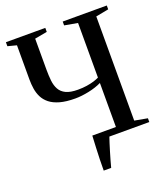

<svg xmlns="http://www.w3.org/2000/svg" viewBox="-163 -856 1002 1150"><g transform="rotate(-20 338.0 -281.5)"><path d="M298 180Q298 145.5 299 109Q300 72.5 301.8 34.8Q303.5 -3 305.5 -40.5H456V-321Q420 -303.5 373.5 -293.8Q327 -284 286.5 -284Q228.5 -284 189 -295.2Q149.5 -306.5 125.2 -326Q101 -345.5 88.2 -371Q75.5 -396.5 71 -425.8Q66.5 -455 66.5 -485V-703L10.5 -717.5V-743H261.5V-717.5L182.5 -703V-505.5Q182.5 -467.5 186 -435Q189.5 -402.5 202.8 -378.5Q216 -354.5 243.8 -341.2Q271.5 -328 320 -328Q350 -328 376 -332Q402 -336 422.2 -342.2Q442.5 -348.5 456 -355.5V-703.5L372.5 -718.5V-743H653.5V-718.5L572 -703V-39L654 -24V0H399.5Q394.5 13.5 387.5 36Q380.5 58.5 372.5 84.8Q364.5 111 357.5 136Q350.5 161 345.5 180Z"/></g></svg>

Font: Merriweather 120pt Medium
Style: Regular
Weight: 500
Version: Version 2.100